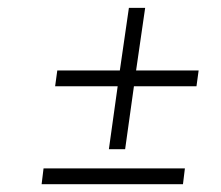

<svg xmlns="http://www.w3.org/2000/svg" viewBox="-20 -591 564 489"><path d="M257.3 -211H298.7L321.1 -371.3H480.4L485.9 -411.5H326.6L349.7 -571H308.3L285.2 -411.5H125.9L120.4 -371.3H279.7ZM446 -121.9 450.9 -162.1H90.9L86 -121.9Z"/></svg>

Font: Josefin Slab Thin
Style: Italic
Weight: 100
Italic angle: -12°
Designer: Santiago Orozco
Foundry: Typemade
Version: Version 2.000